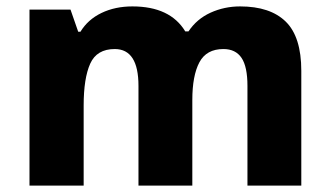

<svg xmlns="http://www.w3.org/2000/svg" viewBox="-20 -579 1030 599"><path d="M729 -559Q823 -559 871.5 -511.5Q920 -464 920 -358V0H752V-311Q752 -371 733.5 -398.5Q715 -426 677 -426Q624 -426 602 -384.5Q580 -343 580 -267V0H412V-311Q412 -426 338 -426Q282 -426 261.5 -380.5Q241 -335 241 -250V0H72V-549H200L224 -480H231Q254 -518 296.5 -538.5Q339 -559 393 -559Q511 -559 558 -481H568Q594 -520 637 -539.5Q680 -559 729 -559Z"/></svg>

Font: Noto Sans Myanmar ExtraBold
Style: Regular
Weight: 800
Designer: Monotype Design Team
Foundry: Monotype Imaging Inc.
Version: Version 2.107; ttfautohint (v1.8.4.7-5d5b)